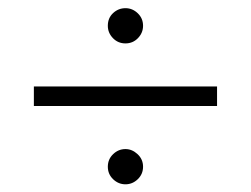

<svg xmlns="http://www.w3.org/2000/svg" viewBox="-20 -536 626 479"><path d="M336.9 -471.7Q336.9 -454.1 324.2 -440.9Q311.5 -427.7 293 -427.7Q274.4 -427.7 261.7 -440.9Q249 -454.1 249 -471.7Q249 -491.2 262.2 -503.4Q275.4 -515.6 293 -515.6Q310.5 -515.6 323.7 -502.9Q336.9 -490.2 336.9 -471.7ZM64.5 -320.3H521.5V-271.5H64.5ZM293 -164.1Q309.6 -164.1 323.2 -151.4Q336.9 -138.7 336.9 -120.1Q336.9 -101.6 323.7 -88.9Q310.5 -76.2 293 -76.2Q275.4 -76.2 262.2 -88.9Q249 -101.6 249 -120.1Q249 -138.7 262.2 -151.4Q275.4 -164.1 293 -164.1Z"/></svg>

Font: Thabit
Style: Regular
Weight: 500
Designer: Regenerated by Nadim Shaikli
Foundry: MAK Alagha
Version: 0.01